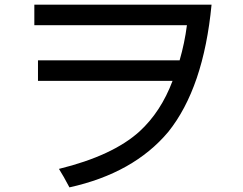

<svg xmlns="http://www.w3.org/2000/svg" viewBox="-20 -768 1040 822"><path d="M718.8 -421.9H142.6V-509.8H749Q770.5 -584 780.3 -660.2H127V-748H885.7Q851.6 -391.6 700.2 -203.1Q551.8 -26.4 277.3 34.2Q251 -15.6 232.4 -44.9Q462.9 -101.6 577.1 -205.1Q668.9 -289.1 718.8 -421.9Z"/></svg>

Font: MotoyaLCedar
Style: W3 mono
Weight: 400
Version: Version 1.01